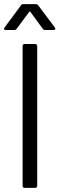

<svg xmlns="http://www.w3.org/2000/svg" viewBox="-24 -914 290 934"><path d="M4 -768H44C49 -768 54 -769 57 -774L118 -856C119 -858 123 -858 124 -856L184 -774C187 -769 192 -768 197 -768H237C245 -768 248 -774 243 -780L162 -888C159 -893 154 -894 149 -894H91C86 -894 81 -893 78 -888L-2 -780C-7 -774 -4 -768 4 -768ZM96 0H147C153 0 157 -4 157 -10V-690C157 -696 153 -700 147 -700H96C90 -700 86 -696 86 -690V-10C86 -4 90 0 96 0Z"/></svg>

Font: Elastic
Style: elastic
Weight: 400
Designer: Jeremy Tribby
Foundry: Tribby Type
Version: Version 1.422;hotconv 1.0.109;makeotfexe 2.5.65596